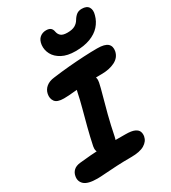

<svg xmlns="http://www.w3.org/2000/svg" viewBox="-242 -1095 1092 1224"><g transform="rotate(-30 303.5 -483.0)"><path d="M177.2 -538.2Q127.2 -538.2 111.1 -560.9Q95 -583.6 101.2 -615Q107 -644 129.8 -662.5Q152.6 -681 188.6 -685Q247.4 -693 306.5 -698.2Q365.6 -703.4 420 -706.2Q474.4 -709 518.4 -709Q574.6 -709 595.5 -689.8Q616.4 -670.6 609.6 -635.2Q600.8 -593.4 559.9 -573Q519 -552.6 462.6 -552.6Q413.2 -552.6 375 -551.3Q336.8 -550 307.2 -547.7Q277.6 -545.4 254.6 -543.1Q231.6 -540.8 212.9 -539.5Q194.2 -538.2 177.2 -538.2ZM266 -104Q222.8 -104 200.5 -125Q178.2 -146 185.2 -181Q198.6 -245.4 214.7 -307.1Q230.8 -368.8 246.1 -425.3Q261.4 -481.8 270.6 -528Q277.8 -564.8 294.1 -582.9Q310.4 -601 343.6 -601Q382.2 -601 405.5 -576.1Q428.8 -551.2 421.2 -515Q414.4 -482 399.6 -429.9Q384.8 -377.8 367.5 -310.8Q350.2 -243.8 334.4 -165Q322.8 -104 266 -104ZM106.8 11Q36.6 11 10.5 -13.1Q-15.6 -37.2 -7.8 -74.4Q-3.4 -97.6 13.4 -112.8Q30.2 -128 60.8 -131.4Q106.8 -136.2 142.2 -139.1Q177.6 -142 207.6 -143.2Q237.6 -144.4 266.5 -144.7Q295.4 -145 327.9 -144.7Q360.4 -144.4 401.8 -144.4Q446.2 -144.4 468.1 -134.1Q490 -123.8 495.7 -107.5Q501.4 -91.2 498 -72.8Q491.8 -40 458.3 -20Q424.8 0 360.6 0Q303 0 253.3 2.5Q203.6 5 165.8 8Q128 11 106.8 11ZM392 -762Q332.6 -762 293.7 -782.8Q254.8 -803.6 237.5 -836Q220.2 -868.4 223.8 -904.4Q228.2 -939.2 247.7 -955.5Q267.2 -971.8 294 -971.8Q315.6 -971.8 326.9 -962.7Q338.2 -953.6 341.4 -933.8Q345.4 -913.6 359.7 -901.9Q374 -890.2 406.2 -890.2Q442 -890.2 462.2 -901.8Q482.4 -913.4 493.8 -933.2Q506.6 -954.4 521.6 -965.6Q536.6 -976.8 559.6 -976.8Q596.2 -976.8 609.5 -955.2Q622.8 -933.6 612.6 -899Q602 -858.6 574.2 -827.6Q546.4 -796.6 500.7 -779.3Q455 -762 392 -762Z"/></g></svg>

Font: Shantell Sans Light
Style: Italic
Weight: 300
Italic angle: -11°
Designer: Stephen Nixon, Anya Danilova, Shantell Martin
Foundry: Arrow Type
Version: Version 1.008;[ac192a2d6]